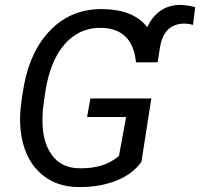

<svg xmlns="http://www.w3.org/2000/svg" viewBox="-20 -758 821 788"><path d="M560.5 -93.8Q524.9 -43.5 456.8 -16.4Q388.7 10.7 301.3 9.8Q202.6 8.8 139.4 -53.2Q76.2 -115.2 64.5 -225.1L63 -245.1Q59.1 -306.6 78.6 -409.2Q106.4 -555.7 192.1 -639.4Q277.8 -723.1 403.8 -720.7Q529.3 -718.3 584 -646.5Q628.9 -738.8 722.2 -737.8Q750 -736.8 781.2 -728.5L772 -655.8Q757.8 -660.2 740.7 -661.1Q652.3 -663.1 636.2 -561L627 -502.4L538.1 -502Q531.7 -570.3 496.6 -606Q461.4 -641.6 399.9 -643.6Q308.1 -647 246.3 -577.6Q184.6 -508.3 165 -375L155.8 -307.1L154.3 -269.5Q152.8 -177.7 192.1 -123Q231.4 -68.4 304.7 -67.4Q407.7 -64.9 468.3 -118.2L497.6 -277.8H337.4L351.1 -354H601.1Z"/></svg>

Font: Roboto
Style: Italic
Weight: 400
Italic angle: -12°
Designer: Google
Version: Version 2.134; 2016; ttfautohint (v1.6)